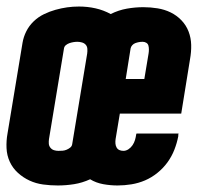

<svg xmlns="http://www.w3.org/2000/svg" viewBox="-23 -560 643 588"><path d="M154 8Q131 8 109 5Q87 2 67.5 -7Q48 -16 32 -30.5Q16 -45 7 -64.5Q-2 -84 -3 -106.5Q-4 -129 0 -151L46 -429Q49 -447 57.5 -464Q66 -481 80 -494.5Q94 -508 111.5 -516.5Q129 -525 147 -530Q165 -535 182.5 -537.5Q200 -540 219 -540Q245 -540 269.5 -534.5Q294 -529 316 -517Q340 -529 365.5 -533.5Q391 -538 416 -538Q438 -538 459.5 -534.5Q481 -531 499.5 -522Q518 -513 532.5 -498Q547 -483 554.5 -463.5Q562 -444 562.5 -422.5Q563 -401 559 -379L532 -212H344L331 -134Q330 -127 330.5 -120.5Q331 -114 334 -108.5Q337 -103 342.5 -100.5Q348 -98 355 -98Q363 -98 370.5 -103Q378 -108 383 -115.5Q388 -123 390.5 -131.5Q393 -140 394 -148Q394 -149 394.5 -149.5Q395 -150 395 -151H524Q523 -149 523 -147Q523 -145 523 -143Q519 -122 511 -101.5Q503 -81 490 -63Q477 -45 459 -30.5Q441 -16 421 -7.5Q401 1 379.5 4.5Q358 8 337 8Q315 8 293 4Q271 0 253 -11Q229 0 204 4Q179 8 154 8ZM362 -318H419L432 -396Q433 -402 433 -408.5Q433 -415 431.5 -420.5Q430 -426 425 -429Q420 -432 414 -432Q408 -432 402.5 -431Q397 -430 391.5 -428Q386 -426 382 -421.5Q378 -417 377 -412ZM156 -98Q163 -98 169 -98.5Q175 -99 181 -101.5Q187 -104 192 -108Q197 -112 198 -118L244 -396Q245 -403 244.5 -410.5Q244 -418 239.5 -423Q235 -428 228 -430Q221 -432 214 -432Q208 -432 202 -431Q196 -430 190 -428Q184 -426 179 -422Q174 -418 173 -412L127 -134Q126 -127 126.5 -120Q127 -113 131.5 -107.5Q136 -102 142.5 -100Q149 -98 156 -98Z"/></svg>

Font: Iosevka Curly Slab HvExObl
Style: Regular
Weight: 900
Width: 7
Italic angle: -9°
Monospace: yes
Designer: Belleve Invis
Foundry: Belleve Invis
Version: Version 11.1.0; ttfautohint (v1.8.3)